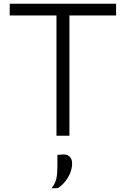

<svg xmlns="http://www.w3.org/2000/svg" viewBox="-20 -733 680 1037"><path d="M285 0Q285 -60 285 -115.5Q285 -171 285 -236.5V-465Q285 -532 285 -587.8Q285 -643.5 285 -703.5L313.5 -649.5H231.5Q170 -649.5 122.8 -649.5Q75.5 -649.5 32.5 -649.5V-713H607V-649.5Q564.5 -649.5 517.2 -649.5Q470 -649.5 408 -649.5H326L355 -703.5Q355 -643.5 355 -587.8Q355 -532 355 -465V-236.5Q355 -171 355 -115.5Q355 -60 355 0ZM258.5 284Q279.5 256.5 284.8 230.2Q290 204 290 163.5Q290 148.5 290 133.2Q290 118 290 103.5L324 101Q347 102 358.2 115.2Q369.5 128.5 369.5 149.5Q369.5 174 360 199Q350.5 224 333.2 245.8Q316 267.5 293 283Z"/></svg>

Font: Commissioner Thin Light
Style: Regular
Weight: 300
Version: Version 1.000